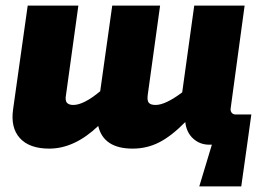

<svg xmlns="http://www.w3.org/2000/svg" viewBox="-20 -517 960 686"><path d="M863 0 842 149H692L737 0H728Q694 0 670 -22Q646 -44 642 -81Q593 -31 549 -8.5Q505 14 454 14Q350 14 331 -67Q246 14 156 14Q85 14 51 -23.5Q17 -61 27 -128L79 -497H260L216 -179Q212 -158 219 -150Q226 -142 242 -142Q279 -142 338 -191L381 -497H552L508 -179Q505 -158 511.5 -150Q518 -142 536 -142Q571 -142 631 -187L674 -497H854L804 -129Q803 -120 808 -114Q813 -108 822 -108H878Z"/></svg>

Font: Exo 2.0 Extra Bold
Style: Italic
Weight: 800
Italic angle: -8°
Designer: Natanael Gama
Version: Version 1.001;PS 001.001;hotconv 1.0.70;makeotf.lib2.5.58329